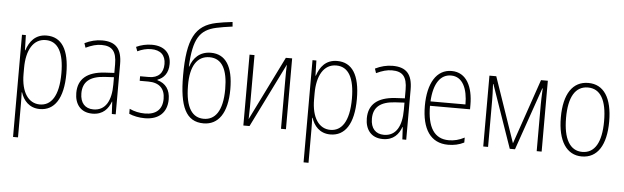

<svg xmlns="http://www.w3.org/2000/svg" viewBox="-56 -977 4640 1428"><g transform="rotate(5 2263.5 -263.0)"><path d="M76 234H113V-16C113 -48 112 -79 111 -102H114C132 -45 175 10 256 10C364 10 430 -82 430 -270C430 -450 371 -539 260 -539C174 -539 132 -481 111 -416H108L105 -529H76ZM253 -24C168 -24 113 -103 113 -239V-284C113 -417 163 -505 256 -505C348 -505 393 -422 393 -269C393 -95 335 -24 253 -24Z M648 10C728 10 766 -38 786 -92H788L793 0H822V-375C822 -489 776 -539 674 -539C630 -539 586 -528 544 -507L555 -474C600 -495 635 -505 672 -505C750 -505 785 -469 785 -370V-306L711 -302C584 -293 516 -239 516 -133C516 -53 558 10 648 10ZM653 -22C591 -22 554 -62 554 -134C554 -219 605 -263 714 -270L785 -274V-219C785 -101 745 -22 653 -22Z M1039 10C1144 10 1205 -47 1205 -145C1205 -216 1172 -263 1109 -280V-284C1155 -300 1189 -340 1189 -407C1189 -490 1137 -539 1046 -539C1005 -539 965 -530 929 -513L941 -481C974 -497 1008 -506 1043 -506C1113 -506 1151 -470 1151 -404C1151 -338 1114 -298 1044 -298H978V-264H1042C1127 -264 1167 -220 1167 -146C1167 -67 1121 -25 1037 -25C997 -25 959 -33 922 -50V-13C953 1 997 10 1039 10Z M1478 10C1587 10 1655 -80 1655 -260C1655 -430 1598 -518 1488 -518C1404 -518 1357 -466 1336 -402H1333C1343 -608 1388 -679 1511 -706C1541 -713 1586 -720 1631 -726L1628 -760C1584 -755 1537 -748 1509 -742C1352 -710 1296 -605 1296 -332C1296 -101 1346 10 1478 10ZM1477 -24C1395 -24 1339 -89 1339 -262C1338 -404 1387 -484 1481 -484C1574 -484 1617 -403 1617 -258C1617 -91 1559 -24 1477 -24Z M1775 0H1821L2057 -477H2058C2056 -443 2056 -410 2056 -377V0H2093V-529H2046L1810 -51C1811 -81 1812 -111 1812 -143V-529H1775Z M2245 234H2282V-16C2282 -48 2281 -79 2280 -102H2283C2301 -45 2344 10 2425 10C2533 10 2599 -82 2599 -270C2599 -450 2540 -539 2429 -539C2343 -539 2301 -481 2280 -416H2277L2274 -529H2245ZM2422 -24C2337 -24 2282 -103 2282 -239V-284C2282 -417 2332 -505 2425 -505C2517 -505 2562 -422 2562 -269C2562 -95 2504 -24 2422 -24Z M2817 10C2897 10 2935 -38 2955 -92H2957L2962 0H2991V-375C2991 -489 2945 -539 2843 -539C2799 -539 2755 -528 2713 -507L2724 -474C2769 -495 2804 -505 2841 -505C2919 -505 2954 -469 2954 -370V-306L2880 -302C2753 -293 2685 -239 2685 -133C2685 -53 2727 10 2817 10ZM2822 -22C2760 -22 2723 -62 2723 -134C2723 -219 2774 -263 2883 -270L2954 -274V-219C2954 -101 2914 -22 2822 -22Z M3304 10C3346 10 3386 2 3423 -17V-54C3383 -33 3346 -24 3306 -24C3198 -24 3145 -107 3145 -267H3444V-300C3444 -432 3396 -539 3283 -539C3171 -539 3107 -433 3107 -263C3107 -92 3172 10 3304 10ZM3146 -300C3153 -436 3204 -505 3282 -505C3369 -505 3407 -417 3407 -300Z M3566 0H3602V-348C3602 -373 3601 -420 3598 -469H3601L3764 0H3803L3966 -469H3969C3966 -410 3965 -371 3965 -347V0H4002V-529H3951L3784 -43L3617 -529H3566Z M4302 10C4419 10 4483 -91 4483 -266C4483 -443 4419 -539 4304 -539C4187 -539 4122 -441 4122 -266C4122 -91 4188 10 4302 10ZM4303 -24C4210 -24 4161 -110 4161 -266C4161 -422 4210 -505 4304 -505C4397 -505 4445 -423 4445 -266C4445 -108 4396 -24 4303 -24Z"/></g></svg>

Font: Noto Sans Condensed ExtraLight
Style: Regular
Weight: 200
Width: 3
Designer: Monotype Design Team
Foundry: Monotype Imaging Inc.
Version: Version 2.013